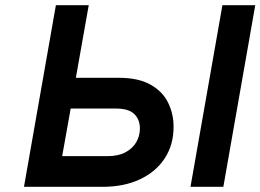

<svg xmlns="http://www.w3.org/2000/svg" viewBox="-20 -720 1004 740"><path d="M72.4 0 195.4 -700H322L272.4 -420.2H436.8Q514 -420.2 560.6 -393.5Q607.3 -366.9 628.1 -323.9Q649 -280.9 649 -231.6Q649 -161.3 614.6 -109.3Q580.3 -57.3 518.8 -28.6Q457.2 0 376 0ZM219.6 -118.2H394Q436.5 -118.2 464.2 -133.3Q491.9 -148.5 505.6 -172.7Q519.2 -196.9 519.2 -224.8Q519.2 -259.1 497.7 -280.4Q476.2 -301.6 427 -301.6H252.4ZM714.2 0 837.2 -700H963.8L840.8 0Z"/></svg>

Font: Overpass
Style: Italic
Weight: 400
Italic angle: -10°
Designer: Delve Withrington, Dave Bailey, Thomas Jockin
Foundry: Delve Fonts LLC
Version: Version 4.000